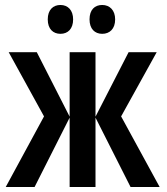

<svg xmlns="http://www.w3.org/2000/svg" viewBox="-20 -752 672 772"><path d="M172 -674C172 -635 194 -616 223 -616C253 -616 274 -636 274 -674C274 -711 253 -732 223 -732C194 -732 172 -713 172 -674ZM340 -674C340 -636 361 -616 391 -616C421 -616 443 -636 443 -674C443 -711 421 -732 391 -732C361 -732 340 -713 340 -674ZM610 -542H497L364 -283V-542H260V-283L128 -542H15L157 -284L3 0H119L260 -279V0H364V-279L505 0H622L467 -284Z"/></svg>

Font: Noto Sans Display Condensed Medium
Style: Regular
Weight: 500
Width: 3
Designer: Monotype Design Team
Foundry: Monotype Imaging Inc.
Version: Version 1.900